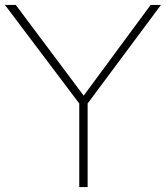

<svg xmlns="http://www.w3.org/2000/svg" viewBox="-28 -760 674 780"><path d="M294 0V-339.5L-8 -740H36L312 -371.5L584 -740H626L328 -339.5V0Z"/></svg>

Font: Encode Sans Expanded Expanded Thin
Style: Regular
Weight: 100
Width: 7
Designer: Multiple Designers
Foundry: Impallari Type
Version: Version 3.000; ttfautohint (v1.8.3) -l 8 -r 50 -G 200 -x 14 